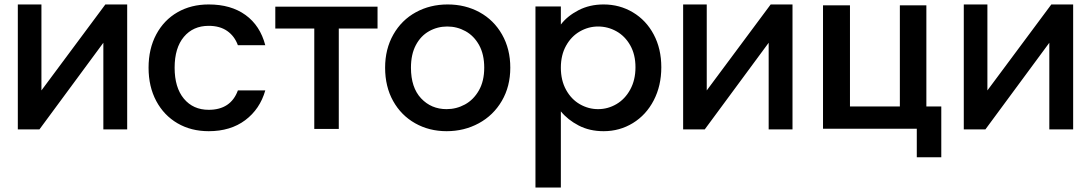

<svg xmlns="http://www.w3.org/2000/svg" viewBox="-20 -580 4897 862"><path d="M60 -560H166V-174L453 -560H551V1H444V-388L157 1H60Z M647 -276Q647 -361 681.5 -425.5Q716 -490 777 -525Q838 -560 917 -560Q1017 -560 1082.5 -512.5Q1148 -465 1171 -377H1048Q1033 -418 1000 -441Q967 -464 917 -464Q847 -464 805.5 -414.5Q764 -365 764 -276Q764 -187 805.5 -137Q847 -87 917 -87Q1016 -87 1048 -174H1171Q1147 -90 1081 -40.5Q1015 9 917 9Q838 9 777 -26.5Q716 -62 681.5 -126.5Q647 -191 647 -276Z M1391 -1V-452H1216V-550H1675V-452H1501V-1Z M1985 9Q1907 9 1844 -26.5Q1781 -62 1745 -126.5Q1709 -191 1709 -276Q1709 -360 1746 -425Q1783 -490 1847 -525Q1911 -560 1990 -560Q2069 -560 2133 -525Q2197 -490 2234 -425Q2271 -360 2271 -276Q2271 -192 2233 -127Q2195 -62 2129.5 -26.5Q2064 9 1985 9ZM1985 -90Q2029 -90 2067.5 -111Q2106 -132 2130 -174Q2154 -216 2154 -276Q2154 -336 2131 -377.5Q2108 -419 2070 -440Q2032 -461 1988 -461Q1944 -461 1906.5 -440Q1869 -419 1847 -377.5Q1825 -336 1825 -276Q1825 -187 1870.5 -138.5Q1916 -90 1985 -90Z M2498 -470Q2527 -508 2577 -534Q2627 -560 2690 -560Q2762 -560 2821.5 -524.5Q2881 -489 2915 -425Q2949 -361 2949 -278Q2949 -195 2915 -129.5Q2881 -64 2821.5 -27.5Q2762 9 2690 9Q2627 9 2578 -16.5Q2529 -42 2498 -80V262H2384V-551H2498ZM2833 -278Q2833 -335 2809.5 -376.5Q2786 -418 2747.5 -439.5Q2709 -461 2665 -461Q2622 -461 2583.5 -439Q2545 -417 2521.5 -375Q2498 -333 2498 -276Q2498 -219 2521.5 -176.5Q2545 -134 2583.5 -112Q2622 -90 2665 -90Q2709 -90 2747.5 -112.5Q2786 -135 2809.5 -178Q2833 -221 2833 -278Z M3047 -560H3153V-174L3440 -560H3538V1H3431V-388L3144 1H3047Z M3675 -556H3796V-102H4020V-556H4139V-102H4206V126H4096V-2H3675Z M4307 -560H4413V-174L4700 -560H4798V1H4691V-388L4404 1H4307Z"/></svg>

Font: Poppins Cyr Med
Style: Regular
Weight: 500
Designer: Ninad Kale (Devanagari), Jonny Pinhorn (Latin)
Foundry: Indian Type Foundry
Version: 4.004